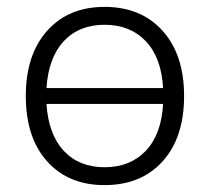

<svg xmlns="http://www.w3.org/2000/svg" viewBox="-20 -530 610 558"><path d="M284 8Q179 8 117 -61Q55 -130 55 -251Q55 -371 117 -440.5Q179 -510 284 -510Q390 -510 452.5 -440.5Q515 -371 515 -251Q515 -130 452.5 -61Q390 8 284 8ZM284 -458Q210 -458 165.5 -410.5Q121 -363 115 -274H454Q449 -363 403.5 -410.5Q358 -458 284 -458ZM284 -44Q358 -44 403.5 -91.5Q449 -139 454 -228H115Q121 -139 165.5 -91.5Q210 -44 284 -44Z"/></svg>

Font: Winston Light
Style: Regular
Weight: 300
Designer: Original fonts by Vernon Adams / Changes by Cristiano Sobral
Foundry: Original fonts by Vernon Adams / Changes by Cristiano Sobral
Version: Version 2.503;July 17, 2020;FontCreator 13.0.0.2655 64-bit